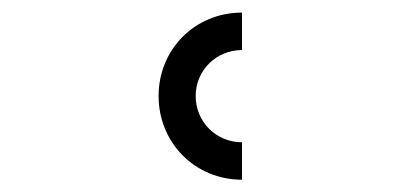

<svg xmlns="http://www.w3.org/2000/svg" viewBox="-20 -780 642 308"><path d="M368.2 -551.8C326.7 -551.8 293.9 -584.5 293.9 -626C293.9 -667 326.7 -699.7 368.2 -699.7V-759.8C292.5 -759.8 234.4 -700.7 234.4 -626C234.4 -551.3 292.5 -491.7 368.2 -491.7Z"/></svg>

Font: Hack
Style: Regular
Weight: 400
Monospace: yes
Designer: Christopher Simpkins
Foundry: Christopher Simpkins
Version: Version 2.010